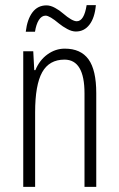

<svg xmlns="http://www.w3.org/2000/svg" viewBox="-20 -730 465 750"><path d="M276.4 -606.9Q260.7 -606.9 242.7 -616.7Q224.6 -626.5 210.9 -637.7Q173.8 -668.9 158.2 -668.9Q142.6 -668.9 131.8 -651.9Q121.1 -634.8 116.7 -606H80.6Q86.4 -654.8 106.9 -681.9Q127.4 -709 161.6 -709Q177.2 -709 195.1 -699.2Q212.9 -689.5 226.1 -677.7Q261.7 -647 279.8 -647Q308.6 -647 318.4 -710H354.5Q350.1 -660.6 329.6 -633.8Q309.1 -606.9 276.4 -606.9ZM232.9 -540Q295.4 -540 325.7 -498.3Q356 -456.5 356 -366.2V0H310.1V-365.2Q310.1 -497.1 231.9 -497.1Q172.4 -497.1 144.8 -447.8Q117.2 -398.4 117.2 -291V0H70.8V-529.8H109.9L113.8 -456.1H118.2Q134.3 -495.1 165.5 -517.6Q196.8 -540 232.9 -540Z"/></svg>

Font: Open Sans Hebrew Condensed Light
Style: Regular
Weight: 300
Width: 3
Foundry: Ascender Corporation, Yanek Iontef
Version: Version 2.001;PS 002.001;hotconv 1.0.70;makeotf.lib2.5.58329